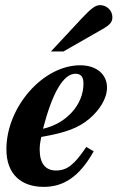

<svg xmlns="http://www.w3.org/2000/svg" viewBox="-20 -717 484 750"><path d="M317 -143C271 -74 242 -51 199 -51C157 -51 135 -79 135 -133C135 -149 137 -162 141 -182C238 -199 286 -217 329 -253C369 -287 398 -332 398 -375C398 -426 358 -462 293 -462C148 -462 5 -299 5 -134C5 -35 64 13 151 13C228 13 290 -26 346 -126ZM306 -390C306 -307 238 -234 148 -214C184 -353 227 -429 275 -429C299 -429 306 -413 306 -390ZM179 -516H228L380 -603C410 -620 419 -631 419 -650C419 -676 397 -697 371 -697C353 -697 337 -685 301 -647Z"/></svg>

Font: STIXGeneral
Style: Bold Italic
Weight: 700
Italic angle: -16.33°
Designer: MicroPress Inc., with final additions and corrections provided by Coen Hoffman, Elsevier (retired)
Version: Version 1.1.0